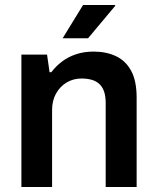

<svg xmlns="http://www.w3.org/2000/svg" viewBox="-20 -743 624 763"><path d="M65 0V-526H167L177 -456H184Q202 -480 226.5 -498.5Q251 -517 282.5 -527.5Q314 -538 352 -538Q402 -538 440.5 -520Q479 -502 501 -462Q523 -422 523 -355V0H400V-333Q400 -361 393.5 -379.5Q387 -398 374.5 -409.5Q362 -421 344 -426Q326 -431 304 -431Q271 -431 244.5 -415Q218 -399 202.5 -371Q187 -343 187 -306V0ZM229 -591 310 -723H437L438 -720L330 -591Z"/></svg>

Font: Archivo SemiBold SemiBold
Style: Regular
Weight: 600
Version: Version 2.001